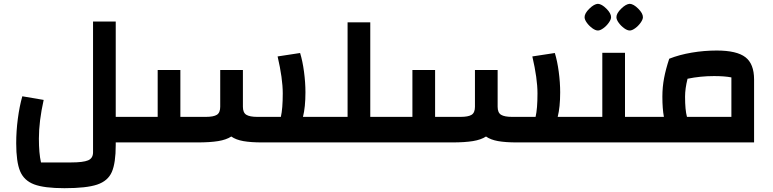

<svg xmlns="http://www.w3.org/2000/svg" viewBox="-20 -747 4056 1007"><path d="M692 -134V0H587V14Q587 108 566.5 155Q546 202 490 221Q434 240 318 240Q212 240 159 220Q106 200 85.5 151Q65 102 65 4Q65 -59 73.5 -124Q82 -189 97 -242L209 -223Q184 -111 184 -20Q184 57 195 105H352Q416 105 442 94Q468 83 468 52V-634H587V-134Z M1688 -134V0H1355Q1295 0 1256 -7Q1217 -14 1193 -31Q1167 -14 1124.5 -7Q1082 0 1015 0H652V-134H807V-380H926V-134H1059Q1100 -134 1117.5 -145Q1135 -156 1135 -187V-380H1254V-187Q1254 -156 1272 -145Q1290 -134 1330 -134H1453Q1463 -177 1463 -257Q1463 -335 1436 -451L1554 -469Q1567 -427 1574.5 -370.5Q1582 -314 1582 -263Q1582 -185 1569 -134Z M2028 -134V0H1648V-134H1803V-630H1922V-134Z M3024 -134V0H2691Q2631 0 2592 -7Q2553 -14 2529 -31Q2503 -14 2460.5 -7Q2418 0 2351 0H1988V-134H2143V-380H2262V-134H2395Q2436 -134 2453.5 -145Q2471 -156 2471 -187V-380H2590V-187Q2590 -156 2608 -145Q2626 -134 2666 -134H2789Q2799 -177 2799 -257Q2799 -335 2772 -451L2890 -469Q2903 -427 2910.5 -370.5Q2918 -314 2918 -263Q2918 -185 2905 -134Z M3364 -134V0H2984V-134H3139V-470H3258V-134ZM3046 -657Q3046 -677 3071 -701.5Q3096 -726 3116 -727Q3136 -726 3160.5 -701.5Q3185 -677 3185 -657Q3185 -645 3173 -628Q3161 -611 3144.5 -599Q3128 -587 3116 -587Q3103 -587 3086.5 -599Q3070 -611 3058 -627.5Q3046 -644 3046 -657ZM3213 -657Q3213 -677 3238 -701.5Q3263 -726 3283 -727Q3303 -726 3327.5 -701.5Q3352 -677 3352 -657Q3352 -645 3340 -628Q3328 -611 3311.5 -599Q3295 -587 3283 -587Q3270 -587 3253.5 -599Q3237 -611 3225 -627.5Q3213 -644 3213 -657Z M3935 -330V0H3324V-134H3462Q3454 -177 3454 -240Q3454 -290 3463 -337.5Q3472 -385 3490 -439Q3543 -460 3608 -471Q3673 -482 3739 -482Q3844 -482 3889.5 -447Q3935 -412 3935 -330ZM3816 -341Q3781 -348 3725 -348Q3653 -348 3586 -334Q3573 -282 3573 -240Q3573 -170 3583 -134H3816Z"/></svg>

Font: Changa SemiBold
Style: Regular
Weight: 600
Designer: Eduardo Rodriguez Tunni
Foundry: Eduardo Rodriguez Tunni
Version: Version 2.002; ttfautohint (v1.5) -l 8 -r 50 -G 150 -x 14 -H